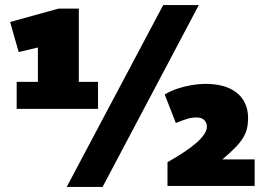

<svg xmlns="http://www.w3.org/2000/svg" viewBox="-20 -736 1054 760"><path d="M46 -305V-412H130V-548L54 -530L20 -649L212 -702H292V-412H368V-305ZM386 4H244L626 -716H767ZM643 0V-94Q682 -116 711 -135.5Q740 -155 760 -173Q780 -191 789.5 -206.5Q799 -222 799 -235Q799 -250 788.5 -260.5Q778 -271 759 -271Q740 -271 722.5 -266Q705 -261 676 -249L632 -362Q655 -376 682 -385Q709 -394 738.5 -399Q768 -404 796 -404Q847 -404 884.5 -388Q922 -372 942 -341.5Q962 -311 962 -268Q962 -246 957.5 -227Q953 -208 941.5 -189.5Q930 -171 910 -150.5Q890 -130 860 -105H988V0Z"/></svg>

Font: Georama ExtraCondensed Thin Black
Style: Regular
Weight: 900
Version: Version 1.001